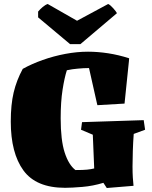

<svg xmlns="http://www.w3.org/2000/svg" viewBox="-20 -929 762 962"><path d="M515 13 498 -13Q446 3 392.5 7.5Q339 12 306 12Q161 12 97.5 -75Q34 -162 34 -320Q34 -405 48.5 -466Q63 -527 94 -584Q139 -609 194 -628.5Q249 -648 307.5 -659Q366 -670 421 -670Q470 -670 522 -662Q574 -654 627 -637L626 -623L604 -410L468 -402L466 -410L426 -588Q398 -588 369 -585Q356 -584 342.5 -582Q329 -580 315 -577Q303 -540 293.5 -479.5Q284 -419 284 -336Q284 -227 304 -165Q324 -103 358 -77Q396 -77 416 -79Q436 -81 452 -85L445 -254L386 -279L391 -317Q468 -319 545.5 -322Q623 -325 700 -327L707 -279L650 -258Q647 -218 645.5 -174Q644 -130 644 -95Q644 -63 645.5 -39.5Q647 -16 649 2ZM331 -708 171 -842V-871Q180 -882 193.5 -893.5Q207 -905 219 -909L366 -825L522 -909Q533 -904 547.5 -887.5Q562 -871 566 -863L383 -708Z"/></svg>

Font: Labrada Black
Style: Regular
Weight: 900
Designer: Mercedes Jáuregui
Foundry: Omnibus-Type Team
Version: Version 1.000; ttfautohint (v1.8.4.7-5d5b)